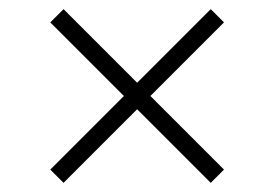

<svg xmlns="http://www.w3.org/2000/svg" viewBox="-20 -494 600 420"><path d="M119 -94 90 -123 251 -284 90 -445 119 -474 280 -313 441 -474 470 -445 309 -284 470 -123 441 -94 280 -255Z"/></svg>

Font: Baskervville
Style: Regular
Weight: 400
Designer: Alexis Faudot, Rémi Forte, Morgane Pierson, Rafael Ribas, Tanguy Vanlaeys, Rosalie Wagner, Thomas Huot-Marchand
Foundry: ANRT
Version: Version 1.100